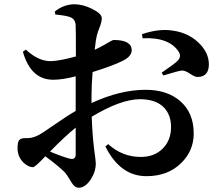

<svg xmlns="http://www.w3.org/2000/svg" viewBox="-20 -812 1040 898"><path d="M334 -215Q281 -172 214 -103Q274 -78 306 -70Q334 -63 334 -90ZM408 -330Q542 -392 661 -392Q762 -392 823 -339Q886 -284 886 -188Q886 -106 827 -49Q765 12 665 12Q542 12 473 -127L486 -138Q552 -78 638 -78Q702 -78 741 -117Q780 -156 780 -218Q780 -274 747 -309Q709 -348 635 -348Q545 -348 409 -266Q412 -181 420 -117Q428 -59 428 -48Q428 -9 404 28Q378 66 349 66Q329 66 315 42Q292 3 283 -6Q252 -37 192 -81Q144 -30 134 -30Q113 -30 89 -52Q62 -80 62 -119Q62 -148 70 -157Q77 -166 100 -166Q130 -164 160 -180Q173 -186 232 -227Q295 -271 334 -293V-455Q272 -439 229 -439Q124 -439 87 -570L101 -580Q160 -525 218 -526Q258 -527 335 -548Q335 -665 334 -690Q334 -721 310 -731Q293 -739 239 -744L236 -758Q279 -792 328 -792Q368 -792 412 -770Q456 -748 456 -727Q456 -712 448 -690Q437 -662 434 -650Q427 -622 423 -579Q451 -592 483 -611Q506 -625 512 -625Q594 -625 596 -579Q597 -550 557 -529Q510 -505 413 -475Q408 -410 408 -361ZM644 -652Q722 -679 787 -669Q860 -659 908 -613Q956 -568 957 -512Q957 -453 905 -452Q893 -451 869 -467Q845 -483 831 -482Q815 -481 744 -459L736 -472Q799 -515 811 -528Q829 -547 817 -568Q773 -639 647 -633Z"/></svg>

Font: Source Han Serif JP
Style: Bold
Weight: 700
Designer: Ryoko NISHIZUKA  (kana & ideographs); Frank Grießhammer (Latin, Greek & Cyrillic); Wenlong ZHANG  (bopomofo); Sandoll Co
Foundry: Adobe Systems Incorporated
Version: Version 1.000;PS 1;hotconv 16.6.53;makeotf.lib2.5.65590